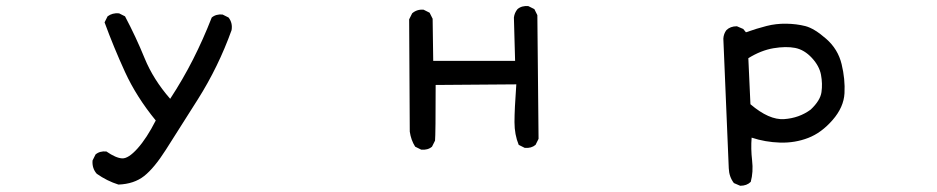

<svg xmlns="http://www.w3.org/2000/svg" viewBox="-20 -470 3040 623"><path d="M364.3 128.9Q327.1 117.2 293.9 93.8Q278.3 76.2 280.3 50.8L290 31.2Q303.7 19.5 325.2 21.5Q356.4 43 376.5 43.9Q396.5 44.9 426.3 11.7Q456.1 -21.5 485.4 -79.1Q422.9 -155.3 385.7 -236.3Q348.6 -317.4 319.3 -397.5L329.1 -417Q344.7 -428.7 366.2 -426.8L385.7 -417Q420.9 -350.6 449.2 -281.2Q477.5 -211.9 532.2 -149.4Q573.2 -211.9 606.4 -277.3Q639.6 -342.8 667 -413.1Q680.7 -424.8 702.1 -422.9L721.7 -413.1Q735.4 -395.5 731.4 -372.1Q688.5 -252.9 622.1 -147.9Q555.7 -43 518.1 16.1Q480.5 75.2 447.8 101.1Q415 127 364.3 128.9Z M1346.7 15.6 1327.1 5.9Q1313.5 -15.6 1309.6 -43L1307.6 -407.2L1317.4 -426.8Q1333 -440.4 1354.5 -438.5L1374 -428.7L1383.8 -409.2L1385.7 -272.5H1651.4L1647.5 -413.1Q1649.4 -428.7 1659.2 -440.4Q1672.9 -452.1 1694.3 -450.2L1713.9 -440.4L1723.6 -420.9L1727.5 -19.5L1717.8 0Q1704.1 11.7 1682.6 9.8L1663.1 0Q1649.4 -33.2 1649.4 -73.7Q1649.4 -114.3 1655.3 -196.3L1393.6 -194.3Q1393.6 -33.2 1391.6 -13.7L1381.8 5.9Q1368.2 17.6 1346.7 15.6Z M2381.8 132.8 2361.3 124Q2345.7 103.5 2344.7 76.2Q2343.8 48.8 2327.1 -344.7Q2328.1 -360.4 2336.9 -372.1Q2349.6 -384.8 2371.1 -384.8L2391.6 -376L2400.4 -365.2Q2436.5 -377.9 2467.3 -385.7Q2498 -393.6 2531.2 -393.1Q2564.5 -392.6 2593.3 -385.3Q2622.1 -377.9 2660.6 -344.2Q2699.2 -310.5 2710.9 -261.7Q2722.7 -212.9 2720.2 -167.5Q2717.8 -122.1 2681.6 -80.6Q2645.5 -39.1 2602.5 -22.5Q2559.6 -5.9 2511.2 -7.3Q2462.9 -8.8 2418.9 -23.4Q2416 12.7 2420.4 50.3Q2424.8 87.9 2416 120.1Q2403.3 132.8 2381.8 132.8ZM2610.4 -114.3Q2641.6 -143.6 2645.5 -170.9Q2649.4 -198.2 2644 -227.1Q2638.7 -255.9 2614.3 -282.2Q2589.8 -308.6 2560.1 -314.5Q2530.3 -320.3 2489.7 -313.5Q2449.2 -306.6 2408.2 -281.2L2415 -131.8Q2475.6 -80.1 2524.4 -83.5Q2573.2 -86.9 2610.4 -114.3Z"/></svg>

Font: NaikaiFont
Style: Regular-Lite
Weight: 400
Version: Version 1.67